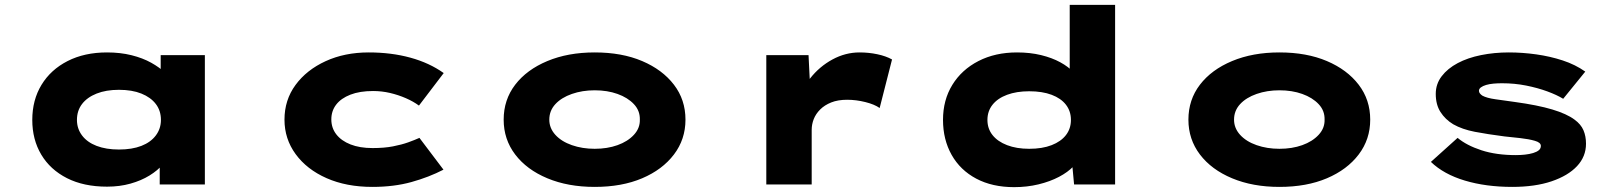

<svg xmlns="http://www.w3.org/2000/svg" viewBox="-20 -760 6658 791"><path d="M421 9Q325 9 256 -26Q187 -61 150 -123Q113 -185 113 -266Q113 -348 151 -410.5Q189 -473 258.5 -508.5Q328 -544 421 -544Q476 -544 522 -532.5Q568 -521 603 -501.5Q638 -482 659.5 -460.5Q681 -439 687 -420L642 -412V-533H824V0H638V-150L675 -133Q672 -108 651 -83Q630 -58 596 -37Q562 -16 517.5 -3.5Q473 9 421 9ZM470 -144Q524 -144 562.5 -159Q601 -174 622 -202Q643 -230 643 -266Q643 -304 622 -331.5Q601 -359 562.5 -374.5Q524 -390 470 -390Q417 -390 378 -374.5Q339 -359 318 -331.5Q297 -304 297 -266Q297 -230 318 -202Q339 -174 378 -159Q417 -144 470 -144Z M1514 10Q1407 10 1325.5 -26Q1244 -62 1198 -125Q1152 -188 1152 -267Q1152 -348 1197.5 -410Q1243 -472 1321.5 -508Q1400 -544 1499 -544Q1592 -544 1670.5 -522.5Q1749 -501 1808 -459L1706 -325Q1683 -342 1652 -355.5Q1621 -369 1587 -377Q1553 -385 1517 -385Q1462 -385 1423.5 -370Q1385 -355 1365 -329Q1345 -303 1345 -268Q1345 -233 1365.5 -206.5Q1386 -180 1424 -165Q1462 -150 1515 -150Q1563 -150 1599 -157Q1635 -164 1661.5 -173.5Q1688 -183 1708 -192L1807 -61Q1747 -30 1675 -10Q1603 10 1514 10Z M2430 10Q2320 10 2235 -25.5Q2150 -61 2102.5 -123.5Q2055 -186 2055 -267Q2055 -349 2102.5 -411Q2150 -473 2235 -508.5Q2320 -544 2430 -544Q2542 -544 2625.5 -508.5Q2709 -473 2756.5 -411Q2804 -349 2804 -267Q2804 -186 2756.5 -123.5Q2709 -61 2625.5 -25.5Q2542 10 2430 10ZM2430 -147Q2482 -147 2524 -162Q2566 -177 2591.5 -204.5Q2617 -232 2616 -267Q2617 -304 2591.5 -331Q2566 -358 2524 -373Q2482 -388 2430 -388Q2379 -388 2336 -373Q2293 -358 2268 -331Q2243 -304 2243 -267Q2243 -232 2268 -204.5Q2293 -177 2336 -162Q2379 -147 2430 -147Z M3137 0V-533H3311L3321 -332L3262 -328Q3279 -388 3317.5 -437Q3356 -486 3409.5 -515Q3463 -544 3521 -544Q3559 -544 3594.5 -536.5Q3630 -529 3655 -515L3604 -315Q3583 -330 3545 -339.5Q3507 -349 3470 -349Q3432 -349 3404.5 -338Q3377 -327 3359 -309Q3341 -291 3332.5 -269.5Q3324 -248 3324 -225V0Z M4158 11Q4068 11 4002 -24Q3936 -59 3900.5 -122Q3865 -185 3865 -266Q3865 -348 3903.5 -410.5Q3942 -473 4011 -508.5Q4080 -544 4170 -544Q4224 -544 4269 -533Q4314 -522 4348 -503.5Q4382 -485 4403.5 -461.5Q4425 -438 4430 -413L4387 -401V-740H4574V0H4405L4392 -139L4429 -124Q4425 -99 4402.5 -75Q4380 -51 4343 -31.5Q4306 -12 4258.5 -0.5Q4211 11 4158 11ZM4220 -147Q4274 -147 4312.5 -162Q4351 -177 4371.5 -203.5Q4392 -230 4392 -266Q4392 -302 4371.5 -328.5Q4351 -355 4312.5 -369.5Q4274 -384 4220 -384Q4168 -384 4129 -369.5Q4090 -355 4069 -328.5Q4048 -302 4048 -266Q4048 -230 4069 -203.5Q4090 -177 4129 -162Q4168 -147 4220 -147Z M5251 10Q5141 10 5056 -25.5Q4971 -61 4923.5 -123.5Q4876 -186 4876 -267Q4876 -349 4923.5 -411Q4971 -473 5056 -508.5Q5141 -544 5251 -544Q5363 -544 5446.5 -508.5Q5530 -473 5577.5 -411Q5625 -349 5625 -267Q5625 -186 5577.5 -123.5Q5530 -61 5446.5 -25.5Q5363 10 5251 10ZM5251 -147Q5303 -147 5345 -162Q5387 -177 5412.5 -204.5Q5438 -232 5437 -267Q5438 -304 5412.5 -331Q5387 -358 5345 -373Q5303 -388 5251 -388Q5200 -388 5157 -373Q5114 -358 5089 -331Q5064 -304 5064 -267Q5064 -232 5089 -204.5Q5114 -177 5157 -162Q5200 -147 5251 -147Z M6210 10Q6102 10 6015 -16Q5928 -42 5875 -93L5985 -192Q6022 -161 6083 -141Q6144 -121 6225 -121Q6244 -121 6262.5 -123Q6281 -125 6296 -129.5Q6311 -134 6319.5 -141Q6328 -148 6328 -159Q6328 -173 6303 -180Q6279 -187 6243.5 -191Q6208 -195 6178 -198Q6108 -207 6056 -217Q6004 -227 5967 -248Q5934 -268 5914.5 -298.5Q5895 -329 5895 -373Q5895 -414 5919.5 -446Q5944 -478 5985.5 -500Q6027 -522 6081.5 -533Q6136 -544 6196 -544Q6252 -544 6309 -536Q6366 -528 6418 -511Q6470 -494 6511 -465L6420 -353Q6394 -369 6354.5 -383.5Q6315 -398 6267.5 -407.5Q6220 -417 6168 -417Q6150 -417 6133 -415.5Q6116 -414 6102.5 -410Q6089 -406 6081 -400Q6073 -394 6073 -386Q6073 -380 6077 -375Q6081 -370 6087 -366Q6105 -356 6141.5 -351Q6178 -346 6220 -340Q6315 -327 6375 -309Q6435 -291 6467 -267Q6493 -248 6503.5 -223.5Q6514 -199 6514 -168Q6514 -115 6477 -75.5Q6440 -36 6372 -13Q6304 10 6210 10Z"/></svg>

Font: Lexend Zetta ExtraBold
Style: Regular
Weight: 800
Designer: Bonnie Shaver-Troup, Thomas Jockin
Foundry: Lexend
Version: Version 1.007